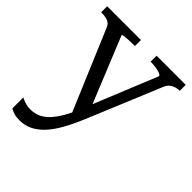

<svg xmlns="http://www.w3.org/2000/svg" viewBox="-204 -637 997 997"><g transform="rotate(45 294.5 -138.5)"><path d="M332 -46 319 -9 270 15 82 -430Q76 -444 66 -451.5Q56 -459 41 -462Q26 -465 7 -465H6V-509H254V-465H252Q232 -465 212 -464Q192 -463 178.5 -461.5Q165 -460 165 -456ZM341 -17Q314 48 287 95.5Q260 143 231.5 172.5Q203 202 171.5 217Q140 232 102 232Q77 232 60.5 226.5Q44 221 33 214V134Q36 135 45.5 139.5Q55 144 70 148Q85 152 102 152Q125 152 148 144.5Q171 137 195 115.5Q219 94 244 53Q269 12 295 -53L302 -72L453 -442Q453 -449 441 -454Q429 -459 410 -462Q391 -465 372 -465H369V-509H583V-465Q568 -465 554 -461Q540 -457 528 -447.5Q516 -438 508 -419Z"/></g></svg>

Font: Roboto Serif 28pt
Style: Regular
Weight: 400
Designer: Greg Gazdowicz
Foundry: Commercial Type
Version: Version 1.008